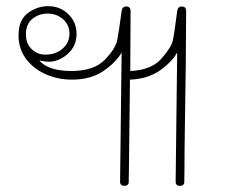

<svg xmlns="http://www.w3.org/2000/svg" viewBox="-20 -608 737 622"><path d="M583 -572Q583 -439 578 -131Q578 -78 577.5 -52Q577 -26 577 -17Q577 -13 573.5 -9.5Q570 -6 563 -6Q549 -6 549 -19L554 -438Q537 -407 497.5 -379.5Q458 -352 401 -350L398 -88L397 -17Q397 -13 393.5 -9.5Q390 -6 383 -6Q369 -6 369 -19L374 -438Q356 -406 315 -378Q274 -350 213 -350Q167 -350 127 -368Q87 -386 63.5 -418.5Q40 -451 40 -493Q40 -543 70 -565.5Q100 -588 136 -588Q175 -588 201.5 -562Q228 -536 228 -498Q228 -459 199.5 -433.5Q171 -408 138 -408Q129 -408 107 -412Q137 -378 211 -378Q284 -378 319 -414Q354 -450 359.5 -477Q365 -504 374 -572Q376 -587 389 -587Q403 -587 403 -572L402 -378Q470 -381 502.5 -417.5Q535 -454 540 -477.5Q545 -501 554 -572Q556 -587 569 -587Q583 -587 583 -572ZM126 -431Q161 -431 183 -450.5Q205 -470 205 -499Q205 -527 184.5 -545.5Q164 -564 134 -564Q106 -564 85 -547Q64 -530 64 -497Q64 -466 83 -448.5Q102 -431 126 -431Z"/></svg>

Font: Mali ExtraLight
Style: Regular
Weight: 275
Version: Version 1.000; ttfautohint (v1.6)